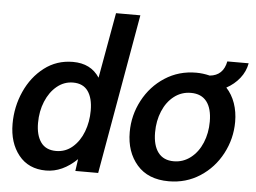

<svg xmlns="http://www.w3.org/2000/svg" viewBox="-53 -818 1197 896"><g transform="rotate(5 546.0 -370.0)"><path d="M569 -750 437 0H330L338 -56Q270 10 193 10Q111 10 65 -47.5Q19 -105 19 -194Q19 -274 51 -345.5Q83 -417 141 -461.5Q199 -506 275 -506Q359 -506 400 -443L455 -750ZM377 -287Q377 -345 354 -377.5Q331 -410 284 -410Q242 -410 208.5 -382.5Q175 -355 156 -309Q137 -263 137 -208Q137 -151 160.5 -118Q184 -85 232 -85Q276 -85 309 -113.5Q342 -142 359.5 -188Q377 -234 377 -287Z M998 -449Q1025 -420 1039 -380Q1053 -340 1053 -293Q1053 -214 1016 -144Q979 -74 914 -32Q849 10 768 10Q671 10 619 -50Q567 -110 567 -203Q567 -282 604 -352Q641 -422 706 -464Q771 -506 852 -506Q884 -506 916 -498Q979 -504 992 -571H1092Q1085 -532 1060 -500.5Q1035 -469 998 -449ZM935 -284Q935 -345 910 -377.5Q885 -410 836 -410Q792 -410 757.5 -383.5Q723 -357 704 -311.5Q685 -266 685 -212Q685 -151 710 -118Q735 -85 783 -85Q827 -85 862 -112Q897 -139 916 -184.5Q935 -230 935 -284Z"/></g></svg>

Font: Cabin SemiBold
Style: Italic
Weight: 600
Italic angle: -7°
Designer: Pablo Impallari
Foundry: Pablo Impallari. http://www.impallari.com Igino Marini. http://www.ikern.com
Version: Version 2.200